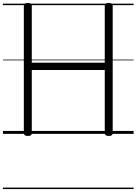

<svg xmlns="http://www.w3.org/2000/svg" viewBox="-20 -910 928 1305"><path d="M169 14Q142 14 142 -5V-871Q142 -881 148.5 -885.5Q155 -890 169 -890Q196 -890 196 -871V-484H692V-871Q692 -881 698.5 -885.5Q705 -890 719 -890Q746 -890 746 -871V-5Q746 4 740 9Q734 14 719 14Q692 14 692 -5V-434H196V-5Q196 4 190 9Q184 14 169 14ZM0 365H888V375H0ZM0 -20H888V0H0ZM0 -505H888V-500H0ZM0 -885H888V-875H0Z"/></svg>

Font: Playwrite IT Moderna Guides
Style: Regular
Weight: 400
Designer: Veronika Burian, José Scaglione
Foundry: TypeTogether
Version: Version 1.003